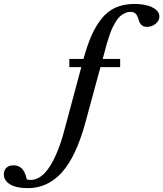

<svg xmlns="http://www.w3.org/2000/svg" viewBox="-292 -746 845 994"><path d="M-147.9 228Q-207.5 228 -239.7 208.5Q-272 189 -272 156.7Q-272 135.7 -259 122.8Q-246.1 109.9 -221.7 109.9Q-194.8 109.9 -178.2 127Q-161.6 144 -153.3 182.6Q-144.5 185.5 -134.3 185.5Q-79.1 185.5 -34.9 116.7Q9.3 47.9 40 -67.4L128.9 -398.4H66.9V-440.9H140.1Q159.7 -511.7 181.4 -561.3Q203.1 -610.8 233.9 -649.4Q264.6 -688 306.6 -706.8Q348.6 -725.6 403.8 -725.6Q461.9 -725.6 497.6 -707.3Q533.2 -689 533.2 -660.6Q533.2 -639.2 513.9 -623Q494.6 -606.9 468.8 -606.9Q458 -606.9 449.7 -610.6Q441.4 -614.3 436.5 -621.1Q431.6 -627.9 429 -634.3Q426.3 -640.6 423.8 -649.4Q414.6 -684.6 383.8 -684.6Q367.7 -684.6 353 -677.2Q338.4 -669.9 327.4 -659.7Q316.4 -649.4 305.7 -630.9Q294.9 -612.3 288.1 -597.7Q281.2 -583 273.2 -558.6Q265.1 -534.2 261.2 -520.8Q257.3 -507.3 251 -482.9L239.7 -440.9H330.1V-398.4H228L150.4 -112.8Q102.5 63.5 29.1 145.8Q-44.4 228 -147.9 228Z"/></svg>

Font: Elstob 8pt SemiBold
Style: Italic
Weight: 600
Italic angle: -20°
Designer: Peter S. Baker
Version: Version 1.015